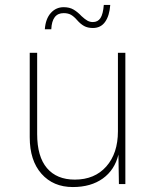

<svg xmlns="http://www.w3.org/2000/svg" viewBox="-20 -743 640 775"><path d="M274 12Q195 12 147.5 -41.5Q100 -95 100 -189V-530H130V-202Q130 -111 169.5 -64.5Q209 -18 282 -18Q362 -18 409 -71Q456 -124 456 -213V-530H486V0H460L458 -119Q443 -57 395 -22.5Q347 12 274 12ZM355 -630Q334 -630 319.5 -638Q305 -646 291 -662Q279 -676 267 -683Q255 -690 237 -690Q190 -690 187 -625H161Q164 -667 185 -690.5Q206 -714 237 -714Q261 -714 277.5 -704Q294 -694 309 -678Q323 -665 333 -659.5Q343 -654 355 -654Q375 -654 385.5 -670Q396 -686 399 -723H425Q422 -680 404.5 -655Q387 -630 355 -630Z"/></svg>

Font: Geist Mono Thin
Style: Regular
Weight: 100
Monospace: yes
Designer: Basement.studio, Andrés Briganti, Mateo Zaragoza
Foundry: Basement.studio, Vercel, Andrés Briganti, Guido Ferreyra, Mateo Zaragoza
Version: Version 1.500; ttfautohint (v1.8.4.7-5d5b)